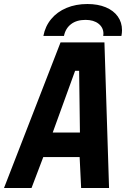

<svg xmlns="http://www.w3.org/2000/svg" viewBox="-31 -936 651 956"><path d="M270.5 -725H489L512 0H373L365.5 -154H184.5L126 0H-11ZM367 -276 363 -583.5H343L231.5 -276ZM404 -916Q456.5 -916 495.5 -899.8Q534.5 -883.5 555.5 -854Q576.5 -824.5 576.5 -785.5Q576.5 -772 573.5 -757H483Q484 -765 484 -768Q484 -798.5 459.8 -817.8Q435.5 -837 395 -837Q350.5 -837 322.8 -815.8Q295 -794.5 287.5 -757H185Q194 -805 223.8 -841Q253.5 -877 300 -896.5Q346.5 -916 404 -916Z"/></svg>

Font: JuliaMono ExtraBold
Style: Italic
Weight: 800
Italic angle: -9°
Monospace: yes
Designer: cormullion
Foundry: corm
Version: Version 0.057; ttfautohint (v1.8.4)